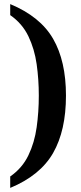

<svg xmlns="http://www.w3.org/2000/svg" viewBox="-20 -786 396 940"><path d="M30 78Q89 37 119 -25.5Q149 -88 159.5 -163Q170 -238 170 -318Q170 -397 159.5 -471.5Q149 -546 119 -608.5Q89 -671 30 -712V-766Q177 -705 240 -596Q303 -487 303 -318Q303 -147 240 -37Q177 73 30 134Z"/></svg>

Font: Noto Serif Ethiopic SemiCondensed SemiBold
Style: Regular
Weight: 600
Width: 4
Designer: Monotype Design Team
Foundry: Monotype Imaging Inc.
Version: Version 2.102; ttfautohint (v1.8.4.7-5d5b)